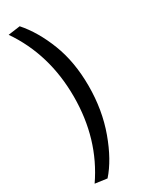

<svg xmlns="http://www.w3.org/2000/svg" viewBox="-238 -809 789 1014"><g transform="rotate(-30 156.0 -302.0)"><path d="M16 152Q151 -44 151 -302Q151 -560 16 -756L89 -766Q157 -689 202 -573.5Q247 -458 247 -311.5Q247 -165 201 -38.5Q155 88 89 162Z"/></g></svg>

Font: Magra
Style: Regular
Weight: 400
Designer: Viviana Monsalve
Foundry: Viviana Monsalve
Version: Version 1.001